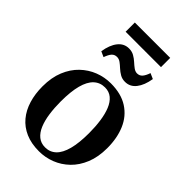

<svg xmlns="http://www.w3.org/2000/svg" viewBox="-261 -964 1067 1067"><g transform="rotate(45 273.0 -430.5)"><path d="M24.5 -258Q24.5 -327.5 46 -380Q67.5 -432.5 104.2 -467.8Q141 -503 186.8 -520.8Q232.5 -538.5 281.5 -538.5Q363 -538.5 416.5 -504Q470 -469.5 496 -409Q522 -348.5 522 -269.5Q522 -200 500.5 -147.2Q479 -94.5 442.5 -59.2Q406 -24 360.2 -6.2Q314.5 11.5 265.5 11.5Q205 11.5 159.8 -8.2Q114.5 -28 84.5 -64Q54.5 -100 39.5 -149.5Q24.5 -199 24.5 -258ZM274 -28Q312 -28 338.2 -53Q364.5 -78 378 -129Q391.5 -180 391.5 -257.5Q391.5 -307.5 385.2 -351.5Q379 -395.5 365.5 -428.8Q352 -462 329.5 -480.8Q307 -499.5 274.5 -499.5Q236 -499.5 209.2 -474.5Q182.5 -449.5 169 -398.8Q155.5 -348 155.5 -269.5Q155.5 -219.5 161.8 -175.5Q168 -131.5 182 -98.2Q196 -65 218.8 -46.5Q241.5 -28 274 -28ZM117.5 -627Q126.5 -683.5 151.8 -715.2Q177 -747 216 -747Q239 -747 256.5 -737Q274 -727 288.5 -713.8Q303 -700.5 316.5 -690.5Q330 -680.5 344.5 -680Q363.5 -680 375.5 -693.2Q387.5 -706.5 397 -734.5L429.5 -720Q420.5 -664 395.2 -631.8Q370 -599.5 330.5 -599.5Q308 -599.5 290.5 -609.8Q273 -620 258.8 -633.2Q244.5 -646.5 231 -656.5Q217.5 -666.5 202 -666.5Q183 -666.5 171.2 -653.5Q159.5 -640.5 149.5 -612.5ZM414.5 -871.5V-799H136.5V-871.5Z"/></g></svg>

Font: Merriweather 96pt SemiBold
Style: Regular
Weight: 600
Version: Version 2.100